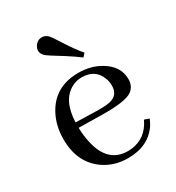

<svg xmlns="http://www.w3.org/2000/svg" viewBox="-159 -738 772 844"><g transform="rotate(-30 226.5 -316.0)"><path d="M243.2 -400.4C226.2 -400.4 210.3 -396.5 195.3 -388.7C149.7 -365.9 125.3 -317.1 122.1 -242.2L225.6 -239.3C255.5 -238.6 278.6 -239.9 294.9 -243.2C326.2 -250.3 341.8 -270.2 341.8 -302.7C341.8 -317.1 339.2 -330.4 334 -342.8C319 -381.2 288.7 -400.4 243.2 -400.4ZM413.1 -93.8C409.2 -84.6 404.6 -75.5 399.4 -66.4C366.2 -15.6 314.5 9.8 244.1 9.8C199.9 9.8 160.5 -1.6 126 -24.4C68 -63.5 39.1 -123.4 39.1 -204.1C39.1 -248.4 48.2 -288.1 66.4 -323.2C101.6 -391 159.8 -424.8 241.2 -424.8C282.9 -424.8 319.7 -415.4 351.6 -396.5C396.5 -370.4 418.9 -335.3 418.9 -291C418.9 -266.9 410.2 -248.4 392.6 -235.4C369.8 -219.1 318.7 -211.6 239.3 -212.9L122.1 -214.8C122.7 -187.5 125.7 -162.4 130.9 -139.6C148.4 -58.3 191.4 -17.6 259.8 -17.6C265.6 -17.6 271.8 -17.9 278.3 -18.6C329.1 -25.1 365.9 -53.1 388.7 -102.5ZM309.6 -488.3 294.9 -471.7C277.3 -485.4 255.2 -500.7 228.5 -517.6C182.3 -545.6 155.9 -562.8 149.4 -569.3C141.6 -577.8 137.4 -586.9 136.7 -596.7C136.7 -603.2 138.3 -609.4 141.6 -615.2C150.7 -632.2 164.1 -640.6 181.6 -640.6C191.4 -640.6 200.8 -636.4 210 -627.9C216.5 -621.4 224.9 -609.7 235.4 -592.8C267.9 -541.3 292.6 -506.5 309.6 -488.3Z"/></g></svg>

Font: Abhaya Libre
Style: Regular
Weight: 400
Designer: Pushpananda Ekanayake, Sol Matas, Pathum Egodawatta
Foundry: Mooniak
Version: Version 1.041; ; ttfautohint (v1.5)